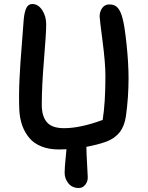

<svg xmlns="http://www.w3.org/2000/svg" viewBox="-20 -751 735 956"><path d="M272.9 -6.8Q223.6 -6.8 186 -22Q148.4 -37.1 125.7 -64.5Q103 -91.8 90.8 -126Q78.6 -160.2 76.2 -202.1Q73.2 -272.5 76.9 -352.5Q80.6 -432.6 88.4 -526.4Q96.2 -620.1 98.1 -653.8Q101.6 -691.4 111.1 -711.2Q120.6 -731 141.1 -731Q169.9 -731 189.9 -700.9Q210 -670.9 210 -628.9Q210 -585.9 199 -453.6Q188 -321.3 188 -229Q188 -172.4 213.4 -142.6Q238.8 -112.8 298.8 -112.8Q380.4 -112.8 491.2 -153.8Q504.9 -239.3 504.9 -372.1Q504.9 -437.5 490.5 -547.4Q476.1 -657.2 476.1 -668.9Q476.1 -693.4 489 -711.2Q502 -729 524.9 -729Q552.2 -729 566.9 -711.4Q581.5 -693.8 589.8 -661.1Q600.1 -626 610.1 -531Q620.1 -436 620.1 -360.8Q620.1 -266.6 606.9 -171.9Q599.6 -122.6 575.7 -92.3Q551.8 -62 509.8 -45.9Q462.9 -29.3 410.2 -20Q410.6 16.1 413.8 69.1Q417 122.1 417 132.8Q417 153.3 404.3 169.2Q391.6 185.1 373 185.1Q339.4 185.1 320.6 161.9Q301.8 138.7 301.8 108.9Q301.8 96.7 303.2 76.7Q304.7 56.6 307.4 30Q310.1 3.4 311 -7.8Q297.9 -6.8 272.9 -6.8Z"/></svg>

Font: Shantell Sans Bouncy
Style: Regular
Weight: 500
Designer: Stephen Nixon, Anya Danilova, Shantell Martin
Foundry: Arrow Type
Version: Version 1.006;[9816181b4]